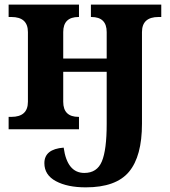

<svg xmlns="http://www.w3.org/2000/svg" viewBox="-20 -556 731 826"><path d="M590.8 -23.9Q590.8 116.2 534.9 183.1Q479 250 349.1 250Q270 250 220.5 223.4Q170.9 196.8 170.9 146Q170.9 85.4 253.9 79.1Q269 188 342.8 188Q397.5 188 418.2 138.4Q439 88.9 439 -22.9V-247.1H252V-118.2Q252 -53.2 317.9 -53.2H319.8V0H17.1V-53.2H28.8Q100.1 -53.2 100.1 -118.2V-418Q100.1 -482.9 28.8 -482.9H17.1V-536.1H319.8V-482.9H317.9Q252 -482.9 252 -418V-304.2H439V-418Q439 -482.9 373 -482.9H371.1V-536.1H673.8V-482.9H662.1Q590.8 -482.9 590.8 -418Z"/></svg>

Font: Droids
Style: b
Weight: 700
Foundry: Ascender Corporation
Version: Version 1.00 build 113